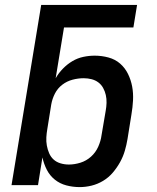

<svg xmlns="http://www.w3.org/2000/svg" viewBox="-20 -755 640 783"><path d="M305 8Q277 8 250.5 1Q224 -6 203.5 -22.5Q183 -39 171 -62.5Q159 -86 153 -113L135 0H27L148 -735H539L524 -643H241L207 -436Q219 -457 236.5 -475Q254 -493 275 -505.5Q296 -518 319.5 -523Q343 -528 366 -528Q395 -528 422.5 -520.5Q450 -513 470 -495.5Q490 -478 502 -453.5Q514 -429 519 -402Q524 -375 522.5 -346Q521 -317 516 -288L500 -188Q496 -164 489 -140Q482 -116 469.5 -93.5Q457 -71 440 -51Q423 -31 400.5 -17.5Q378 -4 353.5 2Q329 8 305 8ZM261 -84Q284 -84 308 -91.5Q332 -99 351 -116Q370 -133 380.5 -156.5Q391 -180 394 -203L411 -303Q414 -319 414.5 -335.5Q415 -352 411.5 -367.5Q408 -383 400.5 -396.5Q393 -410 381 -419Q369 -428 353.5 -432Q338 -436 321 -436Q299 -436 276 -430Q253 -424 234 -409.5Q215 -395 204 -373.5Q193 -352 189 -329L173 -229Q170 -212 169 -195Q168 -178 171 -161.5Q174 -145 180.5 -130Q187 -115 198.5 -104.5Q210 -94 226.5 -89Q243 -84 261 -84Z"/></svg>

Font: Iosevka SmBd Ex Obl
Style: Regular
Weight: 600
Width: 7
Italic angle: -9°
Monospace: yes
Designer: Belleve Invis
Foundry: Belleve Invis
Version: Version 32.5.0; ttfautohint (v1.8.4)